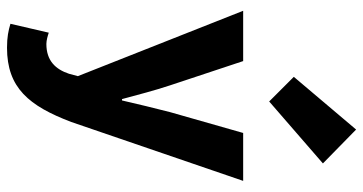

<svg xmlns="http://www.w3.org/2000/svg" viewBox="-270 -596 1060 561"><g transform="rotate(90 260.5 -316.0)"><path d="M205 -644 277 -572 458 -729 359 -826ZM50 184C70 190 89 194 120 194C237 194 290 130 337 6L509 -496H369L308 -282C296 -236 285 -189 274 -142H270C257 -190 245 -237 230 -282L159 -496H12L203 -13L196 13C183 52 158 79 109 79C98 79 85 75 76 72Z"/></g></svg>

Font: Cambridge Sans Bold
Style: Regular
Weight: 700
Version: Version 2.020;PS 002.020;hotconv 1.0.88;makeotf.lib2.5.64775